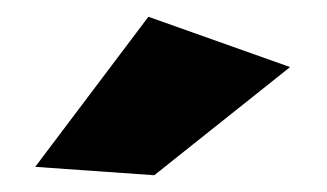

<svg xmlns="http://www.w3.org/2000/svg" viewBox="-20 -800 390 229"><path d="M157 -780 326 -720 164 -591 22 -601Z"/></svg>

Font: Alexandria Black
Style: Regular
Weight: 900
Designer: Mohamed Gaber
Foundry: Kief Type Foundry
Version: Version 5.100